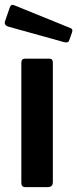

<svg xmlns="http://www.w3.org/2000/svg" viewBox="-25 -772 319 792"><path d="M193 -22Q193 -10 187.5 -5Q182 0 169 0H82Q71 0 67 -4.5Q63 -9 63 -18V-513Q63 -530 78 -530H179Q193 -530 193 -514ZM16 -743Q21 -755 32 -751L266 -656Q277 -652 272 -638L261 -607Q259 -600 254.5 -598Q250 -596 240 -598L10 -662Q-10 -668 -4 -685Z"/></svg>

Font: Libre Franklin Thin SemiBold
Style: Regular
Weight: 600
Version: Version 3.000